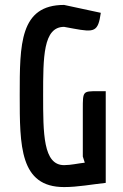

<svg xmlns="http://www.w3.org/2000/svg" viewBox="-20 -752 499 779"><path d="M278 -636C364 -620 378 -623 389 -700L240 -732C60 -732 60 -572 60 -366C60 -160 60 7 240 7C296 7 353 -4 409 -10V-382H376C316 -382 316 -382 316 -309V-117L324 -92C296 -89 268 -82 240 -82C155 -82 155 -210 155 -366C155 -520 155 -643 240 -643Z"/></svg>

Font: Economica
Style: Bold
Weight: 700
Designer: Vicente Lamonaca
Foundry: Vicente Lamonaca
Version: Version 1.100